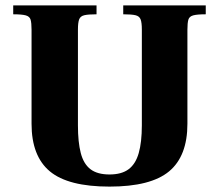

<svg xmlns="http://www.w3.org/2000/svg" viewBox="-20 -680 809 712"><path d="M386 12Q233 12 165 -44.5Q97 -101 97 -221V-570Q97 -595 93.5 -607Q90 -619 75.5 -623Q61 -627 29 -627V-660H338V-627Q307 -627 292.5 -623.5Q278 -620 273.5 -608Q269 -596 269 -570V-215Q269 -153 279.5 -112.5Q290 -72 315.5 -52.5Q341 -33 386 -33Q431 -33 457 -52.5Q483 -72 494.5 -112.5Q506 -153 506 -215V-570Q506 -596 501.5 -608Q497 -620 482.5 -623.5Q468 -627 437 -627V-660H743V-627Q711 -627 696.5 -623Q682 -619 678.5 -607Q675 -595 675 -570V-221Q675 -101 607 -44.5Q539 12 386 12Z"/></svg>

Font: Frank Ruhl Libre Black
Style: Regular
Weight: 900
Designer: Yanek Iontef
Foundry: Fontef
Version: Version 6.004